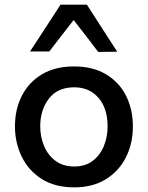

<svg xmlns="http://www.w3.org/2000/svg" viewBox="-20 -796 638 828"><path d="M301 12Q215.5 12 158.5 -25Q101.5 -62 73 -121.8Q44.5 -181.5 44.5 -251Q44.5 -325.5 74.8 -384Q105 -442.5 161.8 -476Q218.5 -509.5 299 -509.5Q381 -509.5 437.8 -475.2Q494.5 -441 523.8 -382.5Q553 -324 553 -251Q553 -176.5 522.8 -117Q492.5 -57.5 436 -22.8Q379.5 12 301 12ZM300.5 -78Q348.5 -78 380.5 -102.8Q412.5 -127.5 428.2 -167Q444 -206.5 444 -251Q444 -328.5 404.8 -374Q365.5 -419.5 300 -419.5Q228.5 -419.5 191 -370.8Q153.5 -322 153.5 -251Q153.5 -206.5 169.8 -167Q186 -127.5 218.8 -102.8Q251.5 -78 300.5 -78ZM403.5 -572Q377 -606.5 351 -641Q324.5 -675 297.5 -709.5Q271 -675.5 245 -642Q219 -608 192.5 -574H109.5Q142 -623.5 175 -674.2Q208 -725 241 -776H354.5Q387.5 -725 420.2 -674.2Q453 -623.5 485.5 -573Z"/></svg>

Font: Heraclito Medium
Style: Regular
Weight: 500
Designer: Kostas Bartsokas (font) & Cristiano Sobral (main changes)
Foundry: Kostas Bartsokas (font) & Cristiano Sobral (main changes)
Version: Version 1.00;July 8, 2020;FontCreator 13.0.0.2655 64-bit